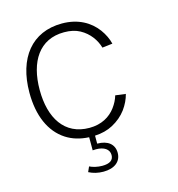

<svg xmlns="http://www.w3.org/2000/svg" viewBox="-127 -782 1030 1112"><g transform="rotate(-15 388.5 -226.0)"><path d="M121.6 -333.5C121.6 -502.9 195.3 -620.1 344.2 -620.1C380.9 -620.1 412.1 -613.3 438 -599.1C490.2 -570.8 522.5 -523.9 536.1 -476.6L597.7 -483.9C590.3 -514.2 576.2 -543.9 555.2 -572.8C512.2 -630.9 442.4 -672.4 345.2 -672.4C164.1 -672.4 60.1 -540.5 60.1 -333.5C60.1 -195.3 105.5 -91.3 190.9 -36.1C229.5 -11.2 274.9 2.4 327.6 4.9V83.5C334 83 340.8 82.5 347.2 82.5C395.5 82.5 426.3 103 426.3 137.7C426.3 168.9 403.8 184.6 358.4 184.6C331.1 184.6 302.2 177.7 283.2 168L269.5 198.7C295.9 212.4 325.2 219.2 356.9 219.2C422.9 219.2 463.9 187 463.9 134.8C463.9 83.5 426.8 52.7 362.8 52.7V4.9C403.8 2.9 439.9 -6.3 470.7 -22.9C505.4 -41.5 533.7 -65.4 555.2 -94.2C576.2 -123 590.3 -152.8 597.7 -182.6L536.1 -190.4C529.3 -166.5 517.6 -144 501.5 -122.1C468.8 -78.1 417 -46.9 344.2 -46.9C195.3 -46.9 121.6 -164.1 121.6 -333.5Z"/></g></svg>

Font: Estedad Light
Style: Regular
Weight: 300
Designer: Amin Abedi
Version: Version 7.3